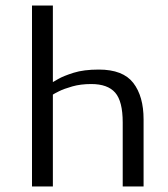

<svg xmlns="http://www.w3.org/2000/svg" viewBox="-20 -670 605 690"><path d="M170 -650V-375Q170 -375 189 -386Q208 -397 244.5 -408.5Q281 -420 335 -420Q422 -420 459 -372Q496 -324 496 -241V0H421V-230Q421 -306 394 -337Q367 -368 308 -368Q270 -368 240 -359.5Q210 -351 192 -342Q174 -333 170 -330V0H95V-650Z"/></svg>

Font: Arsenal SC
Style: Regular
Weight: 400
Designer: Andrij Shevchenko
Foundry: Stairsfor
Version: Version 2.001; ttfautohint (v1.8.4.7-5d5b)